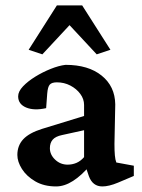

<svg xmlns="http://www.w3.org/2000/svg" viewBox="-20 -669 517 697"><path d="M183.6 7.8Q139.6 7.8 107.9 -10.7Q76.2 -29.3 59.6 -55.7Q43 -82 43 -106.4Q43 -140.6 64.5 -163.6Q85.9 -186.5 132.8 -201.2L285.2 -248V-288.1Q285.2 -309.6 271.5 -328.1Q257.8 -346.7 235.4 -358.4Q212.9 -370.1 186.5 -370.1Q168 -370.1 160.6 -361.8Q153.3 -353.5 151.4 -329.1L147.5 -276.4Q103.5 -266.6 74.7 -278.8Q45.9 -291 45.9 -319.3Q45.9 -336.9 63.5 -355.5Q81.1 -374 107.9 -390.6Q134.8 -407.2 164.1 -418.9Q193.4 -430.7 217.8 -433.6Q300.8 -433.6 349.1 -394.5Q397.5 -355.5 398.4 -290L395.5 -146.5Q395.5 -121.1 397 -105Q398.4 -88.9 402.3 -79.1L465.8 -67.4V-30.3L408.2 -5.9Q391.6 1 377.4 4.4Q363.3 7.8 351.6 7.8Q316.4 7.8 302.7 -29.3L288.1 -72.3L306.6 -68.4Q276.4 -32.2 245.1 -12.2Q213.9 7.8 183.6 7.8ZM225.6 -71.3Q242.2 -71.3 257.3 -77.6Q272.5 -84 285.2 -98.6V-196.3L205.1 -178.7Q181.6 -173.8 171.4 -162.1Q161.1 -150.4 161.1 -130.9Q161.1 -107.4 180.2 -89.4Q199.2 -71.3 225.6 -71.3ZM380.9 -488.3 331.1 -471.7 201.2 -611.3H263.7L133.8 -471.7L84 -488.3L186.5 -649.4H278.3Z"/></svg>

Font: Crimson Pro ExtraLight SemiBold
Style: Regular
Weight: 600
Version: Version 1.002